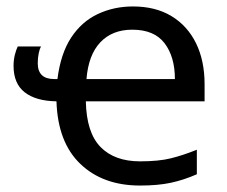

<svg xmlns="http://www.w3.org/2000/svg" viewBox="-20 -565 705 595"><path d="M392 -545Q462 -545 511.5 -515Q561 -485 587.5 -431Q614 -377 614 -304V-251H246Q248 -154 291.5 -109.5Q335 -65 414 -65Q472 -65 510 -74.5Q548 -84 590 -101V-25Q549 -7 509 1.5Q469 10 414 10Q299 10 229 -57Q159 -124 155 -251Q91 -252 56.5 -279Q22 -306 22 -361Q22 -379 26 -395Q30 -411 35 -421H107Q103 -414 100 -400Q97 -386 97 -369Q97 -320 148 -320H158Q168 -399 200.5 -448.5Q233 -498 283 -521.5Q333 -545 392 -545ZM390 -473Q328 -473 291 -434Q254 -395 248 -320H522Q522 -389 490 -431Q458 -473 390 -473Z"/></svg>

Font: RS Noto Sans
Style: Regular
Weight: 400
Designer: Monotype Design Team
Foundry: Monotype Imaging Inc.
Version: Version 3.10